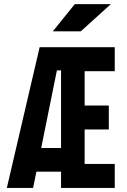

<svg xmlns="http://www.w3.org/2000/svg" viewBox="-20 -926 626 946"><path d="M13.7 0 175.3 -693.4H354V-579.1H260.3L143.1 0ZM113.3 -80.1V-196.8H346.7V-80.1ZM280.8 0V-118.2H545.4V0ZM280.8 0V-693.4H397V0ZM280.8 -288.1V-406.2H516.1V-288.1ZM280.8 -575.2V-693.4H545.4V-575.2ZM240.2 -771.5 348.6 -905.8H526.4L377.9 -771.5Z"/></svg>

Font: Cascadia Code
Style: Regular
Weight: 400
Monospace: yes
Designer: Aaron Bell
Foundry: Saja Typeworks
Version: Version 2106.017